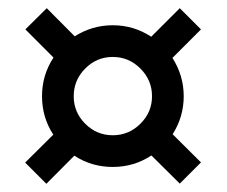

<svg xmlns="http://www.w3.org/2000/svg" viewBox="-20 -590 558 473"><path d="M94.2 -137.2 42 -189.5 111.3 -258.3Q83.5 -300.8 83.5 -353Q83.5 -405.3 111.8 -448.2L42.5 -517.6L95.2 -569.8L164.1 -500.5Q207 -527.8 257.8 -527.8Q309.6 -527.8 352.5 -499.5L422.9 -569.8L475.1 -517.6L404.8 -447.3Q432.6 -403.8 432.6 -353Q432.6 -302.2 405.3 -259.3L475.1 -189.9L422.9 -137.7L353 -207Q310.1 -178.7 257.8 -178.7Q205.6 -178.7 163.1 -206.5ZM189.9 -285.2Q218.3 -256.8 257.8 -256.8Q297.4 -256.8 325.9 -285.2Q354.5 -313.5 354.5 -353Q354.5 -392.6 325.9 -421.1Q297.4 -449.7 257.8 -449.7Q218.3 -449.7 189.9 -421.1Q161.6 -392.6 161.6 -353Q161.6 -313.5 189.9 -285.2Z"/></svg>

Font: Voltaire
Style: Regular
Weight: 400
Designer: Yvonne Schttler
Foundry: Yvonne Schttler
Version: Version 1.003